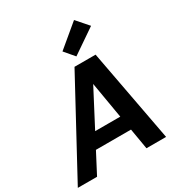

<svg xmlns="http://www.w3.org/2000/svg" viewBox="-242 -1115 1179 1262"><g transform="rotate(-30 347.5 -484.0)"><path d="M-22 0 357 -700H517L648 0H499L407 -541L124 0ZM118 -157 174 -266H534L551 -157ZM402 -753 339 -827 508 -968 586 -879Z"/></g></svg>

Font: DM Sans 9pt ExtraBold
Style: Italic
Weight: 800
Italic angle: -10°
Version: Version 4.004;gftools[0.9.30]